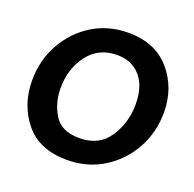

<svg xmlns="http://www.w3.org/2000/svg" viewBox="-120 -783 924 915"><g transform="rotate(20 342.5 -325.0)"><path d="M381 -660Q518 -660 593.5 -572Q669 -484 669 -360Q669 -260 623 -176Q577 -92 495.5 -41Q414 10 310 10Q170 10 98 -78.5Q26 -167 26 -290Q26 -393 73 -477Q120 -561 200 -610.5Q280 -660 381 -660ZM330 -108Q431 -108 480 -183Q529 -258 529 -350Q529 -442 485 -492Q441 -542 367 -542Q273 -542 219.5 -471Q166 -400 166 -302Q166 -228 202.5 -168Q239 -108 330 -108Z"/></g></svg>

Font: Zilla Slab
Style: Bold Italic
Weight: 700
Italic angle: -6°
Designer: Typotheque.com
Foundry: Typotheque type foundry
Version: Version 1.1; 2017; ttfautohint (v1.6)